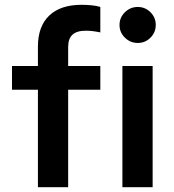

<svg xmlns="http://www.w3.org/2000/svg" viewBox="-20 -780 725 800"><path d="M138 0V-406H30V-505H138V-586Q138 -670 185 -715Q232 -760 320 -760Q340 -760 361.5 -758Q383 -756 398 -751V-645Q378 -649 365 -650.5Q352 -652 337 -652Q300 -652 282 -635.5Q264 -619 264 -584V-505H398V-406H264V0ZM490 0V-505H616V0ZM554 -601Q523 -601 500.5 -623Q478 -645 478 -676Q478 -707 500.5 -729Q523 -751 554 -751Q585 -751 607 -729Q629 -707 629 -676Q629 -645 607 -623Q585 -601 554 -601Z"/></svg>

Font: Red Hat Text SemiBold
Style: Regular
Weight: 600
Designer: Pentagram, MCKL
Foundry: MCKL
Version: Version 1.030